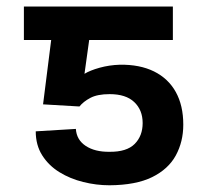

<svg xmlns="http://www.w3.org/2000/svg" viewBox="-20 -548 623 577"><path d="M218.8 -228 109.4 -234.4 146.5 -528.3H499.5V-427.7H248L233.9 -326.2Q250.5 -336.4 279.5 -344.5Q308.6 -352.5 339.8 -353.5Q399.9 -354.5 442.9 -333.3Q485.8 -312 508.3 -271.5Q530.8 -231 530.8 -173.3Q530.8 -122.1 508.3 -80.8Q485.8 -39.6 437 -15.6Q388.2 8.3 309.1 8.8Q269.5 8.8 230.2 -1Q190.9 -10.7 158.7 -30.5Q126.5 -50.3 106.9 -81.1Q87.4 -111.8 87.4 -153.3L208 -160.6Q210 -127.9 237.5 -109.6Q265.1 -91.3 309.1 -91.8Q360.8 -91.3 384.8 -115.5Q408.7 -139.6 408.7 -178.2Q408.7 -217.3 383.5 -241.2Q358.4 -265.1 309.6 -265.1Q272.9 -265.1 251.7 -253.9Q230.5 -242.7 218.8 -228ZM203.1 -528.3V-427.7H51.8V-528.3Z"/></svg>

Font: Inter Cardless Tabular Medium
Style: Regular
Weight: 500
Designer: Rasmus Andersson
Foundry: rsms
Version: Version 4.000;git-4fc901f